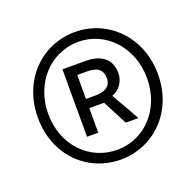

<svg xmlns="http://www.w3.org/2000/svg" viewBox="-86 -878 621 610"><g transform="rotate(-20 224.5 -573.5)"><path d="M225 -358C335 -358 428 -444 428 -573C428 -701 335 -789 225 -789C114 -789 22 -701 22 -573C22 -444 114 -358 225 -358ZM225 -391C131 -391 57 -467 57 -573C57 -678 131 -756 225 -756C317 -756 391 -678 391 -573C391 -467 317 -391 225 -391ZM148 -463H186V-546H236L279 -463H322L268 -558C293 -565 311 -592 311 -619C311 -673 270 -691 227 -691H148ZM186 -577V-658H220C259 -658 271 -641 271 -617C271 -588 250 -577 217 -577Z"/></g></svg>

Font: Noto Sans T Chinese Light
Style: Regular
Weight: 300
Designer: Ryoko NISHIZUKA (kana & ideographs); Paul D. Hunt (Latin, Greek & Cyrillic); Wenlong ZHANG (bopomofo); Sandoll Communica
Foundry: Adobe Systems Incorporated
Version: Version 1.000;PS 1;hotconv 1.0.78;makeotf.lib2.5.61930